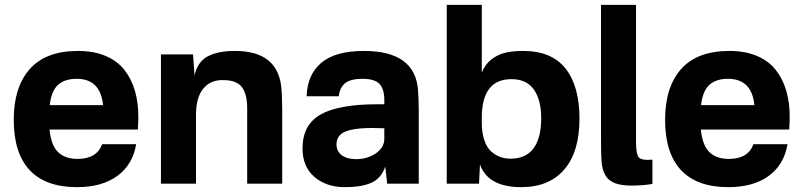

<svg xmlns="http://www.w3.org/2000/svg" viewBox="-20 -750 3285 784"><path d="M298.8 -542Q362.3 -542 410.2 -522Q458 -502 487.1 -465.6Q516.1 -429.2 530.5 -380.9Q544.9 -332.5 544.9 -272.9Q544.9 -255.4 543 -221.2H182.1Q188.5 -156.7 217 -128.9Q245.6 -101.1 296.9 -101.1Q375 -101.1 397 -161.1H536.1Q522 -77.6 459.2 -31.7Q396.5 14.2 293.9 14.2Q166.5 14.2 101.3 -55.2Q36.1 -124.5 36.1 -261.2Q36.1 -394 101.6 -468Q167 -542 298.8 -542ZM183.1 -320.8H400.9Q390.1 -428.2 293 -428.2Q244.1 -428.2 216.8 -403.3Q189.5 -378.4 183.1 -320.8Z M939.9 -542Q1108.9 -542 1127.9 -400.9Q1132.3 -360.4 1132.3 -306.2V0H989.3V-308.1Q989.3 -365.2 968 -394Q946.8 -422.9 891.1 -422.9Q840.3 -424.3 810.3 -388.4Q780.3 -352.5 780.3 -279.8V0H637.2V-527.8H768.1L774.4 -441.9Q786.6 -497.6 828.1 -519.8Q869.6 -542 939.9 -542Z M1466.3 -542Q1675.3 -542 1687 -381.8Q1689.9 -341.3 1689.9 -299.8V0H1561L1553.2 -69.8Q1544.4 -43.9 1528.8 -26.9Q1513.2 -9.8 1490.5 -1.2Q1467.8 7.3 1444.1 10.7Q1420.4 14.2 1388.2 14.2Q1312.5 14.2 1263.9 -27.6Q1215.3 -69.3 1215.3 -144Q1215.3 -240.7 1289.3 -282.5Q1363.3 -324.2 1520 -324.2H1549.3V-342.8Q1549.3 -385.3 1530 -406.7Q1510.7 -428.2 1460 -428.2Q1413.1 -428.2 1390.4 -411.1Q1367.7 -394 1363.3 -356.9H1231.9Q1234.9 -445.3 1292.2 -493.7Q1349.6 -542 1466.3 -542ZM1354 -161.1Q1354 -132.3 1375.5 -116.2Q1397 -100.1 1434.1 -100.1Q1479 -100.1 1514.2 -123.5Q1549.3 -147 1549.3 -184.1V-226.1Q1449.2 -231 1401.6 -216.8Q1354 -202.6 1354 -161.1Z M1947.3 -730V-453.1Q1960.4 -487.3 1986.8 -507.6Q2013.2 -527.8 2043.9 -534.9Q2074.7 -542 2116.2 -542Q2232.9 -542 2289.6 -469.7Q2346.2 -397.5 2346.2 -266.1Q2346.2 -129.9 2284.2 -57.9Q2222.2 14.2 2108.4 14.2Q1973.1 14.2 1939.9 -78.1L1936 0H1804.2V-730ZM1947.3 -250Q1947.3 -208.5 1957.3 -178.5Q1967.3 -148.4 1984.6 -132.6Q2002 -116.7 2021.7 -109.4Q2041.5 -102.1 2064.9 -102.1Q2127.4 -102.1 2158.7 -144.5Q2189.9 -187 2189.9 -267.1Q2189.9 -341.3 2160.2 -384Q2130.4 -426.8 2068.4 -426.8Q1947.3 -426.8 1947.3 -269Z M2577.1 -169.9Q2577.1 -119.1 2589.1 -106.7Q2601.1 -94.2 2644 -98.1V1Q2607.4 7.8 2558.1 7.8Q2493.7 7.8 2466.1 -16.8Q2438.5 -41.5 2436 -97.2Q2434.1 -122.1 2434.1 -183.1V-730H2577.1Z M2958.5 -542Q3022 -542 3069.8 -522Q3117.7 -502 3146.7 -465.6Q3175.8 -429.2 3190.2 -380.9Q3204.6 -332.5 3204.6 -272.9Q3204.6 -255.4 3202.6 -221.2H2841.8Q2848.1 -156.7 2876.7 -128.9Q2905.3 -101.1 2956.5 -101.1Q3034.7 -101.1 3056.6 -161.1H3195.8Q3181.6 -77.6 3118.9 -31.7Q3056.2 14.2 2953.6 14.2Q2826.2 14.2 2761 -55.2Q2695.8 -124.5 2695.8 -261.2Q2695.8 -394 2761.2 -468Q2826.7 -542 2958.5 -542ZM2842.8 -320.8H3060.5Q3049.8 -428.2 2952.6 -428.2Q2903.8 -428.2 2876.5 -403.3Q2849.1 -378.4 2842.8 -320.8Z"/></svg>

Font: Nacelle Bold
Style: Regular
Weight: 700
Designer: Sora Sagano
Foundry: Sora Sagano
Version: Version 1.000;FEAKit 1.0